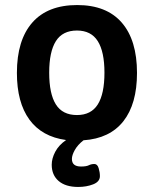

<svg xmlns="http://www.w3.org/2000/svg" viewBox="-20 -550 609 761"><path d="M290 191Q240 191 212.5 167.5Q185 144 185 103Q185 78 199 51.5Q213 25 242 5Q146 -8 96.5 -76Q47 -144 47 -261Q47 -391 108 -460.5Q169 -530 286 -530Q402 -530 462.5 -460.5Q523 -391 523 -261Q523 -138 469 -69.5Q415 -1 311 6Q288 24 276.5 44.5Q265 65 265 80Q265 110 301 110Q322 110 332 105Q342 100 354 100Q366 100 371 116.5Q376 133 376 148Q376 170 349.5 180.5Q323 191 290 191ZM285 -94Q341 -94 367.5 -136Q394 -178 394 -262Q394 -345 367.5 -387Q341 -429 285 -429Q228 -429 201.5 -387Q175 -345 175 -262Q175 -178 201.5 -136Q228 -94 285 -94Z"/></svg>

Font: Asap SemiBold
Style: Regular
Weight: 600
Designer: Pablo Cosgaya
Foundry: Omnibus-Type
Version: Version 3.001; ttfautohint (v1.8.3)